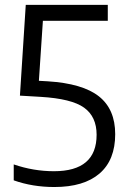

<svg xmlns="http://www.w3.org/2000/svg" viewBox="-20 -760 520 790"><path d="M203.5 9.5Q113.5 9.5 36.5 -18V-83.5Q118 -55.5 202 -55.5Q377.5 -55.5 377.5 -205.5Q377.5 -280 326 -317Q274.5 -354 147 -361.5L62 -366.5L86 -740H423.5V-674.5H156.5L140 -427.5L176 -425.5Q320 -416.5 387 -363.5Q454 -310.5 454 -208Q454 -101.5 389.5 -46Q325 9.5 203.5 9.5Z"/></svg>

Font: Encode Sans SmCnd
Style: Regular
Weight: 400
Width: 4
Designer: Multiple Designers
Foundry: Impallari Type
Version: Version 3.002; ttfautohint (v1.8.3) -l 8 -r 50 -G 200 -x 14 